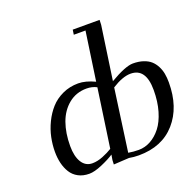

<svg xmlns="http://www.w3.org/2000/svg" viewBox="-129 -861 1012 1001"><g transform="rotate(-20 377.0 -361.0)"><path d="M70.8 -162.1Q70.8 -201.2 79.1 -241.2Q87.4 -281.2 106.2 -320.1Q125 -358.9 151.9 -388.9Q178.7 -418.9 218.8 -437.5Q258.8 -456.1 306.2 -456.1Q347.2 -456.1 397.9 -432.1L437 -702.1H372.1L376 -729H524.9L523.9 -702.1L481 -404.8Q568.4 -456.1 609.9 -456.1Q642.1 -456.1 667 -447.8Q691.9 -439.5 707.8 -425.3Q723.6 -411.1 734.1 -390.9Q744.6 -370.6 748.8 -348.1Q752.9 -325.7 752.9 -298.8Q752.9 -162.1 679.4 -78.6Q606 4.9 476.1 4.9Q447.8 4.9 422.9 0L336.9 4.9L337.9 -19L342.8 -47.9Q315.4 -29.8 272.5 -11.5Q229.5 6.8 201.2 6.8Q166.5 6.8 140.6 -7.1Q114.7 -21 99.9 -44.9Q85 -68.8 77.9 -98.4Q70.8 -127.9 70.8 -162.1ZM155.8 -163.1Q155.8 -105.5 176.5 -72.3Q197.3 -39.1 234.9 -39.1Q262.7 -39.1 293.7 -51.5Q324.7 -64 347.2 -78.1L394 -402.8Q368.7 -416 337.9 -416Q280.3 -416 238.3 -381.8Q196.3 -347.7 176 -291.3Q155.8 -234.9 155.8 -163.1ZM428.2 -26.9Q455.6 -22 485.8 -22Q520 -22 551.8 -39.3Q583.5 -56.6 608.9 -88.9Q634.3 -121.1 649.7 -173.1Q665 -225.1 665 -289.1Q665 -410.2 580.1 -410.2Q536.1 -410.2 476.1 -372.1Z"/></g></svg>

Font: Dehuti
Style: Bold-Italic
Weight: 700
Version: Version 1.2